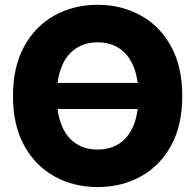

<svg xmlns="http://www.w3.org/2000/svg" viewBox="-20 -757 800 787"><path d="M380.4 9.8Q282.2 9.8 203.6 -33.7Q125 -77.1 79.1 -160.4Q33.2 -243.7 33.2 -363.3Q33.2 -483.4 79.1 -566.9Q125 -650.4 203.6 -693.8Q282.2 -737.3 380.4 -737.3Q478 -737.3 556.6 -693.8Q635.3 -650.4 681.2 -566.9Q727.1 -483.4 727.1 -363.3Q727.1 -243.2 681.2 -159.9Q635.3 -76.7 556.6 -33.4Q478 9.8 380.4 9.8ZM380.4 -583.5Q312.5 -583.5 269.5 -540.8Q226.6 -498 215.8 -417H544.4Q533.7 -498 491 -540.8Q448.2 -583.5 380.4 -583.5ZM380.4 -144Q448.2 -144 491 -186.5Q533.7 -229 544.4 -310.1H215.8Q226.6 -229 269.3 -186.5Q312 -144 380.4 -144Z"/></svg>

Font: Inter Tight ExtraBold
Style: Regular
Weight: 800
Designer: Rasmus Andersson
Foundry: rsms
Version: Version 3.004; ttfautohint (v1.8.4.7-5d5b)